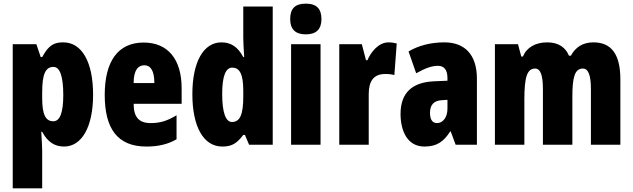

<svg xmlns="http://www.w3.org/2000/svg" viewBox="-20 -796 3481 1056"><path d="M328 -563C279 -563 249 -550 212 -482H204L180 -553H50V240H212V35C212 14 210 -21 207 -71H212C242 -14 282 10 332 10C430 10 492 -98 492 -275C492 -454 431 -563 328 -563ZM274 -428C309 -428 328 -378 328 -273C328 -177 310 -129 273 -129C230 -129 212 -168 212 -256V-288C212 -388 230 -428 274 -428Z M770 -562C629 -562 556 -459 556 -274C556 -90 625 10 785 10C849 10 903 -2 951 -30V-162C900 -131 860 -119 809 -119C745 -119 715 -151 715 -225H979V-310C979 -472 902 -562 770 -562ZM774 -437C807 -437 829 -409 829 -339H715C715 -411 740 -437 774 -437Z M1203 10C1256 10 1283 -8 1318 -54H1327L1350 0H1480V-760H1318V-588C1318 -567 1320 -532 1323 -482H1318C1288 -539 1249 -563 1198 -563C1099 -563 1038 -455 1038 -278C1038 -101 1098 10 1203 10ZM1256 -125C1222 -125 1202 -175 1202 -280C1202 -376 1221 -424 1257 -424C1300 -424 1318 -385 1318 -297V-265C1318 -166 1300 -125 1256 -125Z M1662 -776C1602 -776 1576 -748 1576 -691C1576 -635 1605 -607 1662 -607C1719 -607 1748 -635 1748 -691C1748 -747 1722 -776 1662 -776ZM1743 -553H1581V0H1743Z M2117 -563C2062 -563 2020 -510 2001 -465H1993L1970 -553H1846V0H2008V-278C2008 -350 2035 -389 2099 -389C2120 -389 2136 -387 2149 -383L2162 -557C2142 -562 2130 -563 2117 -563Z M2424 -563C2348 -563 2281 -545 2227 -513L2269 -393C2318 -421 2356 -434 2388 -434C2424 -434 2441 -411 2441 -366V-352L2369 -349C2248 -344 2183 -287 2183 -169C2183 -79 2219 10 2314 10C2383 10 2420 -17 2456 -73H2459L2486 0H2603V-363C2603 -498 2534 -563 2424 -563ZM2411 -245 2441 -247V-198C2441 -151 2416 -119 2384 -119C2358 -119 2345 -138 2345 -176C2345 -220 2367 -243 2411 -245Z M3244 -563C3185 -563 3145 -536 3120 -490H3109C3092 -532 3055 -563 2990 -563C2926 -563 2877 -536 2856 -485H2847L2829 -553H2702V0H2864V-248C2864 -369 2878 -419 2923 -419C2953 -419 2966 -381 2966 -307V0H3128V-264C3128 -371 3141 -419 3186 -419C3216 -419 3230 -381 3230 -307V0H3392V-360C3392 -497 3343 -563 3244 -563Z"/></svg>

Font: Noto Sans Gujarati ExtraCondensed Black
Style: Regular
Weight: 900
Width: 2
Designer: Jelle Bosma - Monotype Design Team, Universal Thirst
Foundry: Monotype Imaging Inc.
Version: Version 2.106